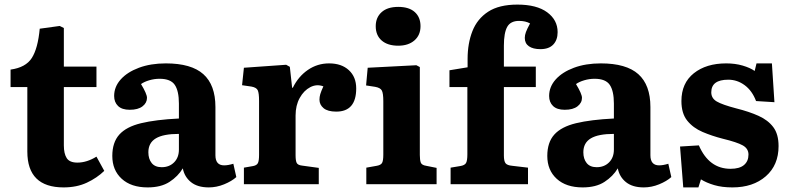

<svg xmlns="http://www.w3.org/2000/svg" viewBox="-20 -802 3438 836"><path d="M257 14Q99 14 99 -142V-423H26V-499Q92 -508 118.5 -549.5Q145 -591 153 -677L240 -689L258 -680V-512H400V-423H258V-169Q258 -133 270.5 -113.5Q283 -94 317 -94Q358 -94 400 -120L434 -58Q402 -27 358 -6.5Q314 14 257 14Z M623 14Q551 14 510 -23.5Q469 -61 469 -123Q469 -182 499.5 -216Q530 -250 594 -265.5Q658 -281 759 -286V-351Q759 -406 741 -432.5Q723 -459 675 -459Q652 -459 630 -452.5Q608 -446 594 -436Q620 -393 620 -376Q620 -354 600.5 -339Q581 -324 545 -324Q511 -324 494 -340.5Q477 -357 477 -384Q477 -424 505.5 -456Q534 -488 585 -507Q636 -526 702 -526Q813 -526 865.5 -479Q918 -432 918 -336V-126Q918 -82 956 -82Q973 -82 996 -89L1009 -31Q989 -13 956 0.5Q923 14 889 14Q840 14 811.5 -9Q783 -32 776 -69Q755 -34 718 -10Q681 14 623 14ZM684 -74Q717 -74 738 -95Q759 -116 759 -151V-219Q691 -219 658.5 -199.5Q626 -180 626 -139Q626 -110 640.5 -92Q655 -74 684 -74Z M1042 0V-72L1082 -79Q1098 -82 1103 -92Q1108 -102 1108 -128V-363Q1108 -396 1102.5 -408.5Q1097 -421 1075 -425L1034 -431L1042 -507L1226 -520L1242 -511L1252 -420H1255Q1279 -469 1320.5 -497.5Q1362 -526 1413 -526Q1467 -526 1499 -496.5Q1531 -467 1531 -417Q1531 -316 1444 -316Q1407 -316 1389 -331Q1371 -346 1371 -368Q1371 -380 1374.5 -392Q1378 -404 1388 -426Q1359 -437 1331 -422.5Q1303 -408 1285 -375.5Q1267 -343 1267 -299V-126Q1267 -102 1272 -92.5Q1277 -83 1295 -81L1368 -71V0Z M1714 -603Q1668 -603 1642 -625.5Q1616 -648 1616 -688Q1616 -726 1641.5 -749Q1667 -772 1714 -772Q1761 -772 1786 -749.5Q1811 -727 1811 -688Q1811 -649 1784.5 -626Q1758 -603 1714 -603ZM1575 0V-72L1620 -80Q1638 -83 1643.5 -92.5Q1649 -102 1649 -129V-361Q1649 -396 1642.5 -408Q1636 -420 1613 -424L1574 -430L1581 -507L1793 -518L1808 -510V-127Q1808 -106 1812 -94.5Q1816 -83 1836 -80L1881 -71V0Z M1942 0V-72L1984 -79Q2003 -82 2009 -92Q2015 -102 2015 -130V-423H1937V-496L2016 -509V-545Q2016 -613 2037 -666.5Q2058 -720 2105.5 -751Q2153 -782 2233 -782Q2317 -782 2362.5 -748.5Q2408 -715 2408 -662Q2408 -628 2389 -608Q2370 -588 2333 -588Q2301 -588 2283 -600.5Q2265 -613 2265 -637Q2265 -649 2270 -662.5Q2275 -676 2288 -700Q2268 -711 2240 -711Q2203 -711 2188.5 -685Q2174 -659 2174 -603V-512H2313V-423H2174V-125Q2174 -101 2181 -91.5Q2188 -82 2211 -80L2279 -72V0Z M2517 14Q2445 14 2404 -23.5Q2363 -61 2363 -123Q2363 -182 2393.5 -216Q2424 -250 2488 -265.5Q2552 -281 2653 -286V-351Q2653 -406 2635 -432.5Q2617 -459 2569 -459Q2546 -459 2524 -452.5Q2502 -446 2488 -436Q2514 -393 2514 -376Q2514 -354 2494.5 -339Q2475 -324 2439 -324Q2405 -324 2388 -340.5Q2371 -357 2371 -384Q2371 -424 2399.5 -456Q2428 -488 2479 -507Q2530 -526 2596 -526Q2707 -526 2759.5 -479Q2812 -432 2812 -336V-126Q2812 -82 2850 -82Q2867 -82 2890 -89L2903 -31Q2883 -13 2850 0.5Q2817 14 2783 14Q2734 14 2705.5 -9Q2677 -32 2670 -69Q2649 -34 2612 -10Q2575 14 2517 14ZM2578 -74Q2611 -74 2632 -95Q2653 -116 2653 -151V-219Q2585 -219 2552.5 -199.5Q2520 -180 2520 -139Q2520 -110 2534.5 -92Q2549 -74 2578 -74Z M2955 14 2941 -164 3023 -169Q3067 -67 3161 -67Q3200 -67 3219.5 -83.5Q3239 -100 3239 -129Q3239 -155 3214 -169Q3189 -183 3127 -198Q3080 -210 3039 -227.5Q2998 -245 2972.5 -276.5Q2947 -308 2947 -362Q2947 -440 3001 -483Q3055 -526 3142 -526Q3181 -526 3213.5 -516.5Q3246 -507 3266 -493L3274 -526H3341L3352 -357L3272 -362Q3255 -407 3222.5 -431Q3190 -455 3151 -455Q3077 -455 3077 -400Q3077 -374 3101 -360Q3125 -346 3186 -330Q3242 -316 3283 -297.5Q3324 -279 3347 -248.5Q3370 -218 3370 -166Q3370 -83 3314.5 -34.5Q3259 14 3169 14Q3124 14 3090 4Q3056 -6 3032 -21L3021 14Z"/></svg>

Font: Literata 12pt
Style: Bold
Weight: 700
Designer: Latin by Veronika Burian and Jose Scaglione. Greek by Irene Vlachou. Cyrillic by Vera Evstafieva.
Foundry: TypeTogether
Version: Version 3.002